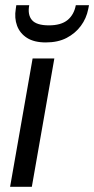

<svg xmlns="http://www.w3.org/2000/svg" viewBox="-20 -722 364 742"><path d="M19 0 106 -496H190L103 0ZM157 -558Q112 -558 84.5 -575.5Q57 -593 46 -622.5Q35 -652 41 -688L43 -702H93Q86 -665 103.5 -644.5Q121 -624 169 -624Q216 -624 241 -644.5Q266 -665 273 -702H324L321 -687Q314 -651 292.5 -622Q271 -593 237.5 -575.5Q204 -558 157 -558Z"/></svg>

Font: DM Sans 28pt
Style: Italic
Weight: 400
Italic angle: -10°
Version: Version 4.004;gftools[0.9.30]